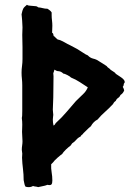

<svg xmlns="http://www.w3.org/2000/svg" viewBox="-20 -769 542 804"><path d="M502 -422.9Q498 -419.9 498 -414.6Q498 -409.2 494.1 -405.3Q498 -399.4 500 -390.6Q496.1 -378.9 484.4 -371.1Q481.4 -363.3 474.6 -358.9Q467.8 -354.5 464.8 -346.7Q458 -341.8 456.5 -338.9Q455.1 -335.9 453.1 -333Q434.6 -313.5 418.5 -299.3Q402.3 -285.2 388.7 -268.6Q371.1 -259.8 360.4 -240.2Q351.6 -233.4 344.2 -225.6Q336.9 -217.8 329.1 -210.9Q327.1 -207 323.2 -204.6Q319.3 -202.1 317.4 -197.3Q306.6 -192.4 299.3 -183.6Q292 -174.8 282.2 -168.9L275.4 -159.2Q272.5 -157.2 267.1 -152.8Q261.7 -148.4 256.3 -143.1Q251 -137.7 246.6 -132.8Q242.2 -127.9 241.2 -125Q239.3 -124 233.4 -119.1Q227.5 -114.3 220.7 -108.4Q213.9 -102.5 208.5 -96.7Q203.1 -90.8 202.1 -88.9L194.3 -81.1Q193.4 -63.5 196.3 -46.9Q199.2 -30.3 199.2 -12.7Q199.2 -1 195.3 3.4Q191.4 7.8 178.7 4.9Q168.9 8.8 159.7 10.3Q150.4 11.7 139.6 14.6Q134.8 12.7 128.9 12.2Q123 11.7 118.2 9.8Q110.4 14.6 100.6 14.6Q96.7 14.6 93.8 14.2Q90.8 13.7 86.9 12.7Q83 6.8 82 -0.5Q81.1 -7.8 79.1 -14.6Q79.1 -38.1 76.2 -61.5Q73.2 -85 72.3 -108.4Q72.3 -113.3 72.8 -117.2Q73.2 -121.1 73.2 -126Q73.2 -129.9 72.3 -133.3Q71.3 -136.7 71.3 -141.6Q71.3 -151.4 72.8 -160.2Q74.2 -168.9 74.2 -177.7Q74.2 -188.5 73.2 -197.8Q72.3 -207 72.3 -216.8Q72.3 -224.6 72.8 -231.9Q73.2 -239.3 73.2 -247.1Q73.2 -253.9 72.8 -260.7Q72.3 -267.6 71.3 -275.4Q72.3 -277.3 72.8 -285.6Q73.2 -293.9 73.2 -304.2Q73.2 -314.5 73.2 -324.2Q73.2 -334 73.2 -336.9V-412.1Q73.2 -425.8 71.8 -438.5Q70.3 -451.2 70.3 -464.8Q70.3 -479.5 72.3 -493.2Q74.2 -506.8 74.2 -521.5V-572.3Q74.2 -585 73.7 -597.7Q73.2 -610.4 73.2 -623Q73.2 -630.9 73.7 -638.7Q74.2 -646.5 74.2 -654.3Q74.2 -656.2 73.7 -664.6Q73.2 -672.9 72.8 -682.1Q72.3 -691.4 71.3 -699.2Q70.3 -707 70.3 -709Q72.3 -718.8 73.7 -723.6Q75.2 -728.5 77.1 -732.4Q79.1 -736.3 82.5 -739.7Q85.9 -743.2 92.8 -749Q97.7 -745.1 106.4 -745.1Q121.1 -743.2 127.9 -743.2Q134.8 -743.2 139.6 -738.3Q150.4 -737.3 159.2 -734.9Q168 -732.4 178.7 -732.4Q183.6 -729.5 188.5 -725.6Q193.4 -721.7 196.3 -716.8V-705.1Q196.3 -694.3 197.8 -683.1Q199.2 -671.9 199.2 -661.1Q199.2 -653.3 198.7 -646.5Q198.2 -639.6 198.2 -631.8Q203.1 -629.9 203.6 -623Q204.1 -616.2 210 -615.2Q211.9 -611.3 214.8 -609.4Q217.8 -607.4 221.7 -603.5Q233.4 -601.6 248.5 -592.8Q263.7 -584 274.4 -579.1Q283.2 -574.2 293 -569.3Q302.7 -564.5 311.5 -558.6Q320.3 -553.7 329.1 -547.4Q337.9 -541 347.7 -537.1Q357.4 -526.4 370.6 -523.4Q383.8 -520.5 394.5 -512.7Q403.3 -507.8 411.1 -502.4Q418.9 -497.1 426.8 -492.2Q429.7 -487.3 434.6 -484.4Q439.5 -481.4 443.4 -476.6Q455.1 -468.8 459 -466.3Q462.9 -463.9 464.8 -460Q471.7 -455.1 485.4 -446.3Q499 -437.5 502 -428.7ZM347.7 -403.3Q331.1 -414.1 314 -425.3Q296.9 -436.5 277.3 -444.3Q274.4 -448.2 262.2 -454.6Q250 -460.9 245.1 -460.9Q236.3 -469.7 226.6 -470.7Q219.7 -470.7 214.4 -473.6Q209 -476.6 208 -477.5Q206.1 -469.7 205.1 -467.3Q204.1 -464.8 203.1 -462.9Q203.1 -460 203.6 -456.1Q204.1 -452.1 204.1 -449.2Q204.1 -426.8 203.6 -404.8Q203.1 -382.8 203.1 -361.3L201.2 -309.6Q201.2 -304.7 202.1 -298.8Q203.1 -293 203.1 -288.1Q203.1 -283.2 202.1 -278.8Q201.2 -274.4 201.2 -268.6Q201.2 -255.9 204.1 -243.2Q209 -245.1 210.9 -249.5Q212.9 -253.9 216.8 -256.8Q239.3 -277.3 258.8 -300.3Q278.3 -323.2 297.9 -345.7Q316.4 -364.3 328.6 -375.5Q340.8 -386.7 347.7 -403.3Z"/></svg>

Font: Caesar Dressing
Style: Regular
Weight: 400
Designer: Dathan Boardman
Foundry: Open Window
Version: Version 1.000